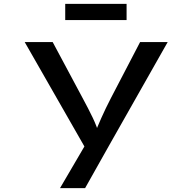

<svg xmlns="http://www.w3.org/2000/svg" viewBox="-20 -745 997 995"><path d="M291 230 442 -28 438 50 108 -527H253L407 -239Q438 -182 460.5 -135Q483 -88 493 -50H470Q484 -86 505.5 -134.5Q527 -183 556 -239L706 -527H849L547 6L421 230ZM318 -641V-725H636V-641Z"/></svg>

Font: Lexend Zetta Medium
Style: Regular
Weight: 500
Designer: Bonnie Shaver-Troup, Thomas Jockin
Foundry: Lexend
Version: Version 1.007